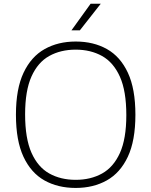

<svg xmlns="http://www.w3.org/2000/svg" viewBox="-20 -964 784 994"><path d="M372 9Q279.5 9 210 -30Q140.5 -69 101.5 -152.5Q62.5 -236 62.5 -370Q62.5 -504 102 -587.5Q141.5 -671 211.2 -710Q281 -749 372 -749Q464 -749 533.5 -710Q603 -671 642 -587.5Q681 -504 681 -370Q681 -236 641.8 -152.5Q602.5 -69 532.8 -30Q463 9 372 9ZM372 -33Q449.5 -33 508.5 -65.8Q567.5 -98.5 600.8 -172Q634 -245.5 634 -368Q634 -492.5 600.8 -566.8Q567.5 -641 508.5 -674Q449.5 -707 372 -707Q294 -707 235 -674.2Q176 -641.5 143 -568Q110 -494.5 110 -372Q110 -247.5 143 -173.2Q176 -99 235 -66Q294 -33 372 -33ZM350 -807 449 -944.5H501.5L393.5 -807Z"/></svg>

Font: Encode Sans Semi Expanded ExtraLight
Style: Regular
Weight: 200
Width: 6
Designer: Multiple Designers
Foundry: Impallari Type
Version: Version 3.000; ttfautohint (v1.8.3) -l 8 -r 50 -G 200 -x 14 